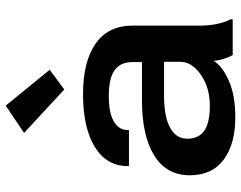

<svg xmlns="http://www.w3.org/2000/svg" viewBox="-107 -742 858 684"><g transform="rotate(-90 322.0 -400.0)"><path d="M39.6 -152.8Q39.6 -73.2 95.5 -32Q151.4 9.3 245.6 9.3Q324.2 9.3 376.2 -13.7Q428.2 -36.6 447.3 -67.9Q448.7 -49.3 454.8 -30.5Q460.9 -11.7 467.8 0H595.2V-7.8Q584.5 -28.3 578.6 -56.4Q572.8 -84.5 572.8 -116.2V-356.4Q572.8 -443.8 508.5 -488.5Q444.3 -533.2 328.1 -533.2Q209.5 -533.2 140.9 -491.5Q72.3 -449.7 72.3 -374V-369.6H200.7V-374.5Q200.7 -405.3 231 -423.3Q261.2 -441.4 322.8 -441.4Q385.7 -441.4 414.3 -420.4Q442.9 -399.4 442.9 -356.9V-323.2H305.7Q180.2 -323.2 109.9 -279.5Q39.6 -235.8 39.6 -152.8ZM169.9 -162.1Q169.9 -201.7 209.2 -223.1Q248.5 -244.6 323.7 -244.6H443.8V-186.5Q443.8 -145.5 397.7 -113.5Q351.6 -81.5 288.1 -81.5Q226.1 -81.5 198 -101.3Q169.9 -121.1 169.9 -162.1ZM345.2 -600.1 415.5 -651.9 287.6 -808.6 190.4 -743.2Z"/></g></svg>

Font: Roboto Flex
Style: wght 600 wdth 140 opsz 13.0 GRAD 0.00 slnt 0.00 XTRA 468 XOPQ 96 YOPQ 79 YTLC 514 YTUC 712 YTAS 750 YTDE -203.00 YTFI 738
Weight: 600
Width: 8
Designer: Berlow after Robertson
Foundry: Google
Version: Version 3.100